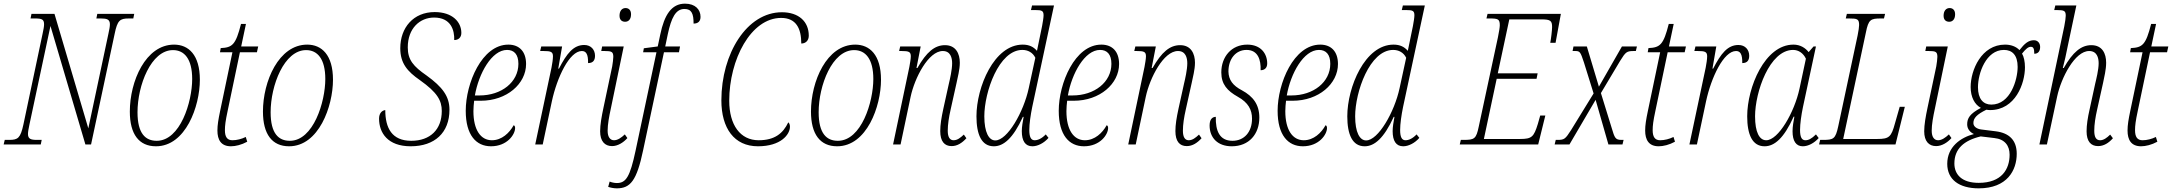

<svg xmlns="http://www.w3.org/2000/svg" viewBox="-40 -790 11878 1050"><path d="M-20 0H183L188 -25H162C129 -25 113 -30 113 -57C113 -69 116 -85 121 -109L236 -648L427 0H458L587 -605C602 -679 616 -689 664 -689H689L694 -714H492L487 -689H512C545 -689 561 -684 561 -657C561 -645 558 -628 553 -606L443 -88L258 -714H132L127 -689H152C189 -689 201 -684 201 -657C201 -645 198 -629 193 -606L88 -109C72 -35 58 -25 11 -25H-14Z M813 10C975 10 1053 -208 1053 -354C1053 -490 991 -546 912 -546C756 -546 670 -345 670 -180C670 -56 720 10 813 10ZM817 -20C756 -20 712 -59 712 -176C712 -323 786 -516 906 -516C968 -516 1011 -468 1011 -358C1011 -233 946 -20 817 -20Z M1223 10C1248 10 1281 2 1312 -15L1304 -41C1282 -30 1255 -23 1231 -23C1202 -23 1190 -42 1190 -78C1190 -103 1193 -128 1205 -184L1272 -504H1365L1372 -536H1279L1305 -659H1278C1249 -545 1231 -530 1167 -527L1163 -504H1231L1164 -184C1154 -136 1149 -106 1149 -76C1149 -25 1169 10 1223 10Z M1541 10C1703 10 1781 -208 1781 -354C1781 -490 1719 -546 1640 -546C1484 -546 1398 -345 1398 -180C1398 -56 1448 10 1541 10ZM1545 -20C1484 -20 1440 -59 1440 -176C1440 -323 1514 -516 1634 -516C1696 -516 1739 -468 1739 -358C1739 -233 1674 -20 1545 -20Z M2206 10C2337 10 2418 -64 2418 -190C2418 -263 2380 -314 2293 -377C2221 -427 2190 -462 2190 -531C2190 -635 2256 -694 2334 -694C2426 -694 2446 -625 2444 -571C2468 -571 2483 -586 2483 -610C2483 -670 2434 -724 2337 -724C2221 -724 2149 -639 2149 -526C2149 -444 2188 -399 2256 -352C2352 -284 2376 -240 2376 -183C2376 -82 2313 -20 2209 -20C2103 -20 2067 -90 2067 -188C2049 -186 2033 -171 2033 -141C2033 -64 2080 10 2206 10Z M2645 10C2733 10 2777 -54 2777 -90C2777 -98 2774 -104 2769 -105C2746 -63 2704 -23 2650 -23C2589 -23 2549 -79 2549 -182C2549 -198 2551 -225 2553 -239H2589C2732 -239 2837 -332 2837 -440C2837 -507 2801 -546 2740 -546C2595 -546 2507 -334 2507 -184C2507 -51 2564 10 2645 10ZM2582 -268H2557C2578 -388 2649 -517 2733 -517C2772 -517 2795 -492 2795 -441C2795 -341 2703 -268 2582 -268Z M2976 -420 2887 0H2928L2978 -236C3006 -366 3074 -511 3142 -511C3165 -511 3177 -494 3176 -445C3204 -445 3214 -461 3214 -485C3214 -517 3193 -544 3155 -544C3096 -544 3059 -497 3017 -415H3013L3034 -536H2920L2914 -511H2932C2972 -511 2984 -507 2984 -482C2984 -466 2980 -441 2976 -420Z M3379 -671C3395 -671 3411 -682 3411 -712C3411 -735 3398 -746 3381 -746C3361 -746 3348 -730 3348 -704C3348 -681 3361 -671 3379 -671ZM3307 9C3338 9 3369 -10 3391 -35L3377 -55C3358 -37 3338 -23 3318 -23C3298 -23 3283 -39 3283 -75C3283 -110 3291 -152 3300 -194L3371 -536H3253L3248 -511H3266C3305 -511 3314 -507 3314 -479C3314 -468 3311 -445 3308 -427L3260 -200C3250 -153 3242 -108 3242 -72C3242 -17 3268 9 3307 9Z M3333 240C3407 240 3442 199 3477 32L3591 -504H3673L3679 -536H3598L3612 -603C3631 -692 3655 -741 3703 -741C3743 -741 3753 -714 3753 -661C3779 -661 3791 -675 3791 -698C3791 -737 3763 -770 3706 -770C3632 -770 3593 -708 3571 -602L3557 -536L3481 -526L3477 -504H3550L3436 33C3405 179 3383 211 3333 211C3320 211 3303 207 3294 203L3286 232C3298 236 3316 240 3333 240Z M4105 10C4230 10 4280 -54 4280 -97C4280 -109 4276 -117 4271 -121C4242 -60 4196 -23 4109 -23C4008 -23 3948 -107 3948 -239C3948 -464 4066 -692 4232 -692C4314 -692 4342 -634 4342 -552C4367 -552 4383 -569 4383 -595C4383 -672 4328 -723 4236 -723C4045 -723 3905 -498 3905 -241C3905 -89 3975 10 4105 10Z M4538 10C4700 10 4778 -208 4778 -354C4778 -490 4716 -546 4637 -546C4481 -546 4395 -345 4395 -180C4395 -56 4445 10 4538 10ZM4542 -20C4481 -20 4437 -59 4437 -176C4437 -323 4511 -516 4631 -516C4693 -516 4736 -468 4736 -358C4736 -233 4671 -20 4542 -20Z M5164 9C5196 9 5222 -9 5245 -34L5231 -54C5212 -36 5195 -23 5175 -23C5155 -23 5143 -39 5143 -75C5143 -109 5149 -148 5159 -192L5191 -336C5197 -366 5209 -409 5209 -447C5209 -497 5187 -543 5128 -543C5072 -543 5027 -506 4977 -418H4972L4995 -536H4883L4877 -511H4890C4930 -511 4941 -507 4941 -482C4941 -467 4936 -442 4933 -424L4844 0H4885L4940 -261C4962 -364 5037 -511 5116 -511C5158 -511 5167 -474 5167 -444C5167 -409 5155 -357 5149 -332L5119 -196C5108 -145 5102 -108 5102 -73C5102 -17 5125 9 5164 9Z M5395 10C5448 10 5500 -33 5554 -151H5558C5553 -124 5548 -96 5548 -73C5548 -19 5567 10 5606 10C5635 10 5670 -8 5694 -36L5679 -55C5656 -31 5635 -23 5618 -23C5597 -23 5589 -43 5589 -79C5589 -113 5596 -161 5605 -205L5724 -760H5604L5598 -735H5622C5658 -735 5667 -731 5667 -706C5667 -694 5663 -670 5659 -648L5645 -580C5641 -559 5635 -534 5631 -512C5612 -534 5588 -546 5553 -546C5396 -546 5300 -313 5300 -154C5300 -54 5328 10 5395 10ZM5403 -22C5368 -22 5343 -66 5343 -154C5343 -286 5422 -517 5551 -517C5581 -517 5608 -503 5622 -474L5586 -308C5558 -177 5469 -22 5403 -22Z M5888 10C5976 10 6020 -54 6020 -90C6020 -98 6017 -104 6012 -105C5989 -63 5947 -23 5893 -23C5832 -23 5792 -79 5792 -182C5792 -198 5794 -225 5796 -239H5832C5975 -239 6080 -332 6080 -440C6080 -507 6044 -546 5983 -546C5838 -546 5750 -334 5750 -184C5750 -51 5807 10 5888 10ZM5825 -268H5800C5821 -388 5892 -517 5976 -517C6015 -517 6038 -492 6038 -441C6038 -341 5946 -268 5825 -268Z M6450 9C6482 9 6508 -9 6531 -34L6517 -54C6498 -36 6481 -23 6461 -23C6441 -23 6429 -39 6429 -75C6429 -109 6435 -148 6445 -192L6477 -336C6483 -366 6495 -409 6495 -447C6495 -497 6473 -543 6414 -543C6358 -543 6313 -506 6263 -418H6258L6281 -536H6169L6163 -511H6176C6216 -511 6227 -507 6227 -482C6227 -467 6222 -442 6219 -424L6130 0H6171L6226 -261C6248 -364 6323 -511 6402 -511C6444 -511 6453 -474 6453 -444C6453 -409 6441 -357 6435 -332L6405 -196C6394 -145 6388 -108 6388 -73C6388 -17 6411 9 6450 9Z M6696 10C6791 10 6847 -57 6847 -147C6847 -218 6813 -263 6752 -296C6702 -322 6679 -353 6678 -399C6678 -468 6718 -517 6777 -517C6840 -517 6856 -462 6854 -406C6875 -406 6890 -418 6890 -443C6890 -497 6855 -546 6781 -546C6694 -546 6639 -479 6639 -394C6639 -329 6672 -293 6729 -261C6787 -229 6807 -189 6807 -141C6807 -69 6765 -20 6700 -20C6629 -20 6607 -75 6609 -151C6593 -151 6575 -141 6575 -104C6575 -36 6620 10 6696 10Z M7085 10C7173 10 7217 -54 7217 -90C7217 -98 7214 -104 7209 -105C7186 -63 7144 -23 7090 -23C7029 -23 6989 -79 6989 -182C6989 -198 6991 -225 6993 -239H7029C7172 -239 7277 -332 7277 -440C7277 -507 7241 -546 7180 -546C7035 -546 6947 -334 6947 -184C6947 -51 7004 10 7085 10ZM7022 -268H6997C7018 -388 7089 -517 7173 -517C7212 -517 7235 -492 7235 -441C7235 -341 7143 -268 7022 -268Z M7423 10C7476 10 7528 -33 7582 -151H7586C7581 -124 7576 -96 7576 -73C7576 -19 7595 10 7634 10C7663 10 7698 -8 7722 -36L7707 -55C7684 -31 7663 -23 7646 -23C7625 -23 7617 -43 7617 -79C7617 -113 7624 -161 7633 -205L7752 -760H7632L7626 -735H7650C7686 -735 7695 -731 7695 -706C7695 -694 7691 -670 7687 -648L7673 -580C7669 -559 7663 -534 7659 -512C7640 -534 7616 -546 7581 -546C7424 -546 7328 -313 7328 -154C7328 -54 7356 10 7423 10ZM7431 -22C7396 -22 7371 -66 7371 -154C7371 -286 7450 -517 7579 -517C7609 -517 7636 -503 7650 -474L7614 -308C7586 -177 7497 -22 7431 -22Z M7943 0H8372L8411 -158H8383L8370 -112C8348 -41 8337 -30 8273 -30H8075L8145 -359H8363L8369 -389H8151L8214 -684H8390C8440 -684 8448 -676 8448 -642C8448 -625 8442 -575 8438 -556H8467L8496 -714H8095L8089 -689H8106C8152 -689 8162 -686 8162 -652C8162 -641 8158 -617 8152 -587L8047 -98C8033 -30 8023 -25 7964 -25H7949Z M8462 0H8543L8686 -244L8756 0H8833L8839 -25H8827C8794 -25 8790 -36 8774 -90L8715 -281L8820 -457C8851 -507 8856 -511 8897 -511H8906L8912 -536H8830L8704 -316L8638 -536H8565L8560 -511H8574C8600 -511 8603 -507 8622 -449L8675 -279L8552 -79C8520 -29 8515 -25 8477 -25H8468Z M9031 10C9056 10 9089 2 9120 -15L9112 -41C9090 -30 9063 -23 9039 -23C9010 -23 8998 -42 8998 -78C8998 -103 9001 -128 9013 -184L9080 -504H9173L9180 -536H9087L9113 -659H9086C9057 -545 9039 -530 8975 -527L8971 -504H9039L8972 -184C8962 -136 8957 -106 8957 -76C8957 -25 8977 10 9031 10Z M9288 -420 9199 0H9240L9290 -236C9318 -366 9386 -511 9454 -511C9477 -511 9489 -494 9488 -445C9516 -445 9526 -461 9526 -485C9526 -517 9505 -544 9467 -544C9408 -544 9371 -497 9329 -415H9325L9346 -536H9232L9226 -511H9244C9284 -511 9296 -507 9296 -482C9296 -466 9292 -441 9288 -420Z M9610 10C9664 10 9716 -34 9769 -152H9773C9768 -125 9763 -98 9763 -72C9763 -19 9782 10 9819 10C9849 10 9882 -8 9906 -35L9891 -55C9867 -31 9850 -23 9833 -23C9812 -23 9804 -43 9804 -79C9804 -113 9811 -162 9820 -205L9891 -536H9878L9851 -505C9834 -527 9806 -546 9768 -546C9611 -546 9515 -312 9515 -154C9515 -54 9543 10 9610 10ZM9619 -23C9582 -23 9558 -66 9558 -154C9558 -286 9637 -517 9766 -517C9796 -517 9822 -499 9836 -469L9801 -305C9773 -175 9685 -23 9619 -23Z M9908 0H10326L10377 -206H10349L10323 -115C10303 -41 10291 -30 10227 -30H10040L10164 -612C10178 -683 10190 -689 10245 -689H10263L10269 -714H10060L10054 -689H10073C10117 -689 10127 -686 10127 -653C10127 -643 10124 -622 10119 -597L10013 -100C9998 -30 9987 -25 9930 -25H9914Z M10620 -671C10636 -671 10652 -682 10652 -712C10652 -735 10639 -746 10622 -746C10602 -746 10589 -730 10589 -704C10589 -681 10602 -671 10620 -671ZM10548 9C10579 9 10610 -10 10632 -35L10618 -55C10599 -37 10579 -23 10559 -23C10539 -23 10524 -39 10524 -75C10524 -110 10532 -152 10541 -194L10612 -536H10494L10489 -511H10507C10546 -511 10555 -507 10555 -479C10555 -468 10552 -445 10549 -427L10501 -200C10491 -153 10483 -108 10483 -72C10483 -17 10509 9 10548 9Z M10781 240C10937 240 10989 141 10989 51C10989 -24 10947 -63 10874 -72L10794 -82C10772 -85 10752 -97 10752 -117C10752 -144 10770 -164 10823 -190C10829 -189 10837 -188 10843 -188C10982 -188 11034 -334 11034 -422C11034 -453 11028 -480 11018 -497C11039 -523 11052 -534 11066 -534C11079 -534 11085 -526 11085 -496C11105 -496 11117 -509 11117 -533C11117 -554 11104 -570 11083 -570C11053 -570 11032 -552 11004 -516C10984 -537 10955 -546 10925 -546C10796 -546 10737 -407 10737 -314C10737 -259 10759 -218 10793 -200C10732 -168 10718 -143 10718 -110C10718 -84 10735 -66 10755 -57C10682 -38 10609 13 10609 106C10609 192 10674 240 10781 240ZM10850 -218C10806 -218 10777 -249 10777 -313C10777 -389 10821 -517 10919 -517C10964 -517 10994 -489 10994 -424C10994 -355 10955 -218 10850 -218ZM10781 210C10688 210 10648 164 10648 104C10648 24 10700 -22 10792 -44L10867 -35C10924 -29 10950 7 10950 56C10950 135 10907 210 10781 210Z M11434 9C11465 9 11492 -8 11515 -34L11500 -54C11482 -36 11464 -23 11445 -23C11424 -23 11413 -39 11413 -75C11413 -109 11419 -148 11429 -192L11461 -336C11467 -366 11478 -409 11478 -447C11478 -497 11457 -543 11397 -543C11342 -543 11296 -506 11246 -418H11241C11250 -453 11260 -495 11268 -538L11315 -760H11200L11194 -735H11207C11249 -735 11257 -731 11257 -704C11257 -695 11254 -670 11249 -646L11113 0H11154L11210 -262C11232 -365 11307 -511 11385 -511C11428 -511 11437 -474 11437 -444C11437 -409 11424 -357 11418 -332L11388 -194C11377 -146 11371 -106 11371 -72C11371 -16 11395 9 11434 9Z M11669 10C11694 10 11727 2 11758 -15L11750 -41C11728 -30 11701 -23 11677 -23C11648 -23 11636 -42 11636 -78C11636 -103 11639 -128 11651 -184L11718 -504H11811L11818 -536H11725L11751 -659H11724C11695 -545 11677 -530 11613 -527L11609 -504H11677L11610 -184C11600 -136 11595 -106 11595 -76C11595 -25 11615 10 11669 10Z"/></svg>

Font: Noto Serif Condensed ExtraLight
Style: Italic
Weight: 200
Width: 3
Italic angle: -12°
Designer: Monotype Design Team
Foundry: Monotype Imaging Inc.
Version: Version 2.013